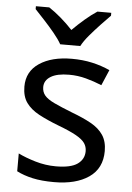

<svg xmlns="http://www.w3.org/2000/svg" viewBox="-55 -807 588 858"><g transform="rotate(5 239.5 -378.0)"><path d="M434 -148Q434 -70 376 -30Q318 10 220 10Q164 10 123.5 1Q83 -8 52 -24V-104Q84 -88 129.5 -74.5Q175 -61 222 -61Q289 -61 319 -82.5Q349 -104 349 -140Q349 -160 338 -176Q327 -192 298.5 -208Q270 -224 217 -244Q165 -264 128 -284Q91 -304 71 -332Q51 -360 51 -404Q51 -472 106.5 -509Q162 -546 252 -546Q301 -546 343.5 -536.5Q386 -527 423 -510L393 -440Q359 -454 322 -464Q285 -474 246 -474Q192 -474 163.5 -456.5Q135 -439 135 -409Q135 -387 148 -371.5Q161 -356 191.5 -341.5Q222 -327 273 -307Q324 -288 360 -268Q396 -248 415 -219.5Q434 -191 434 -148ZM194 -606Q181 -629 159 -655.5Q137 -682 113 -708Q89 -734 71 -753V-766H131Q157 -749 185 -725Q213 -701 238 -674Q265 -701 293 -725Q321 -749 347 -766H409V-753Q390 -734 365.5 -708Q341 -682 318.5 -655.5Q296 -629 284 -606Z"/></g></svg>

Font: Noto Sans IKEA
Style: Regular
Weight: 400
Designer: Monotype Design Team
Foundry: Monotype Imaging Inc.
Version: Version 2.001